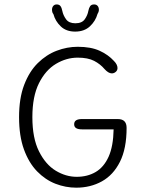

<svg xmlns="http://www.w3.org/2000/svg" viewBox="-20 -836 659 866"><path d="M324 10.5Q276 10.5 230.2 -7.2Q184.5 -25 147.2 -63.2Q110 -101.5 88 -162Q66 -222.5 66 -307.5Q66 -393 89 -453.2Q112 -513.5 150.5 -551.5Q189 -589.5 235.8 -607.2Q282.5 -625 330.5 -625Q390 -625 429 -607.2Q468 -589.5 494 -561Q502.5 -552.5 506.2 -544.5Q510 -536.5 510 -529Q510 -518.5 502 -511.8Q494 -505 484.5 -505Q476.5 -505 468 -510.2Q459.5 -515.5 451.5 -524.5Q432.5 -547 404.5 -561.5Q376.5 -576 330.5 -576Q279.5 -576 232.5 -548Q185.5 -520 155.8 -460.8Q126 -401.5 126 -307.5Q126 -213 155.8 -153.5Q185.5 -94 231.2 -66.2Q277 -38.5 326 -38.5Q374.5 -38.5 411.5 -60.2Q448.5 -82 469.8 -129Q491 -176 492.5 -252.5H350Q332.5 -252.5 323.5 -258Q314.5 -263.5 314.5 -275.5Q314.5 -287.5 323.2 -293.2Q332 -299 349.5 -299H511Q531.5 -299 541.2 -289Q551 -279 551 -259.5Q551 -166 521 -106.2Q491 -46.5 439.5 -18Q388 10.5 324 10.5ZM404.5 -816Q414.5 -816 420.2 -809.5Q426 -803 426 -791.5Q426 -787.5 424.5 -782.8Q423 -778 420 -773.5Q411 -741 385.5 -717.2Q360 -693.5 319 -693.5Q278.5 -693.5 254 -717Q229.5 -740.5 221 -772Q217 -777 215.8 -782Q214.5 -787 214.5 -791Q214.5 -802.5 220.2 -809.2Q226 -816 235.5 -816Q247.5 -816 253 -808.2Q258.5 -800.5 261 -787Q265 -767 278 -749Q291 -731 320 -731Q349.5 -731 362.2 -749Q375 -767 378.5 -787Q381 -800 386.5 -808Q392 -816 404.5 -816Z"/></svg>

Font: Sono Monospace Light
Style: Regular
Weight: 300
Version: Version 2.112